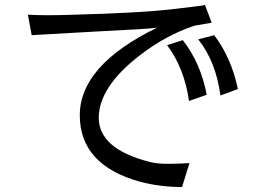

<svg xmlns="http://www.w3.org/2000/svg" viewBox="-20 -740 1040 770"><path d="M650 -559Q719 -468 738 -335L809 -360Q785 -487 713 -579ZM839 -599 775 -582Q846 -493 864 -357L934 -383Q908 -508 839 -599ZM740 -86Q697 -83 652 -83Q607 -83 579 -91Q376 -143 376 -268Q377 -391 538 -516Q645 -599 760 -637L829 -649L802 -720Q801 -718 670 -703Q539 -688 276 -681Q219 -679 173 -679Q127 -679 92 -681L107 -599L373 -614Q581 -624 610 -629Q300 -478 300 -278Q300 -78 542 -11Q622 10 710 10Z"/></svg>

Font: Sawarabi Gothic
Style: Regular
Weight: 400
Designer: mshio (mshio@users.sourceforge.jp)
Version: Version 20141215